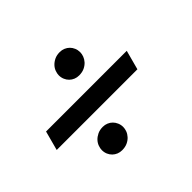

<svg xmlns="http://www.w3.org/2000/svg" viewBox="-108 -735 764 764"><g transform="rotate(-45 274.5 -353.0)"><path d="M11.7 -312 33.7 -394H487.8L465.8 -312ZM195.3 -127Q183.6 -127 173.3 -131.1Q163.1 -135.3 155.3 -142.8Q147.5 -150.4 142.8 -161.1Q138.2 -171.9 138.2 -184.6Q138.2 -193.8 142.1 -205.1Q146 -216.3 154.5 -225.6Q163.1 -234.9 176 -241.2Q189 -247.6 206.5 -247.6Q218.3 -247.6 228.8 -243.2Q239.3 -238.8 246.8 -231.2Q254.4 -223.6 259 -212.9Q263.7 -202.1 263.7 -189.5Q263.7 -179.7 259.8 -168.9Q255.9 -158.2 247.3 -148.7Q238.8 -139.2 225.8 -133.1Q212.9 -127 195.3 -127ZM284.7 -458.5Q272.9 -458.5 262.7 -462.6Q252.4 -466.8 244.6 -474.4Q236.8 -481.9 232.2 -492.7Q227.5 -503.4 227.5 -516.1Q227.5 -525.4 231.4 -536.6Q235.4 -547.9 243.9 -557.1Q252.4 -566.4 265.4 -572.8Q278.3 -579.1 295.9 -579.1Q307.6 -579.1 318.1 -574.7Q328.6 -570.3 336.2 -562.7Q343.8 -555.2 348.4 -544.4Q353 -533.7 353 -521Q353 -511.2 349.1 -500.5Q345.2 -489.7 336.7 -480.2Q328.1 -470.7 315.2 -464.6Q302.2 -458.5 284.7 -458.5Z"/></g></svg>

Font: Arian AMU Serif
Style: Italic
Weight: 400
Italic angle: -15°
Designer: Ruben Hakobyan (Tarumian)
Foundry: Ruben Hakobyan (Tarumian)
Version: Version 1.002